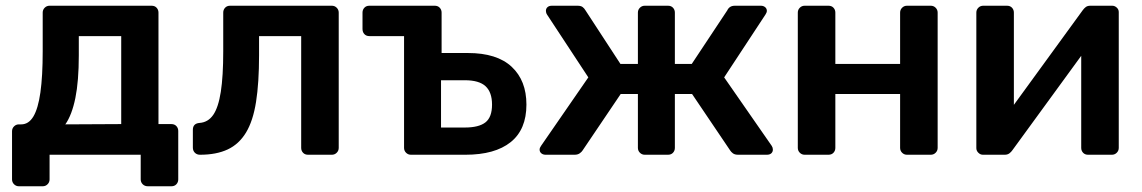

<svg xmlns="http://www.w3.org/2000/svg" viewBox="-20 -540 3984 670"><path d="M46 110Q36 110 29 103Q22 96 22 86V-82Q22 -92 29 -99Q36 -106 46 -106H54Q80 -106 96.5 -133.5Q113 -161 121 -217.5Q129 -274 129 -361V-496Q129 -506 136 -513Q143 -520 153 -520H509Q520 -520 526.5 -513Q533 -506 533 -496V-107H578Q589 -107 595.5 -100Q602 -93 602 -83V86Q602 96 595.5 103Q589 110 578 110H496Q485 110 478 103Q471 96 471 86V0H153V86Q153 96 146 103Q139 110 129 110ZM208 -106 403 -107V-414H255V-347Q255 -257 243 -198Q231 -139 208 -106Z M678 0Q667 0 660 -7Q653 -14 653 -25V-87Q653 -109 676 -111Q706 -113 724 -139Q742 -165 750.5 -219.5Q759 -274 759 -361V-496Q759 -506 765.5 -513Q772 -520 783 -520H1138Q1148 -520 1155 -513Q1162 -506 1162 -496V-24Q1162 -14 1155 -7Q1148 0 1138 0H1055Q1044 0 1037.5 -7Q1031 -14 1031 -24V-414H884V-347Q884 -251 873.5 -184.5Q863 -118 838.5 -77.5Q814 -37 774.5 -18.5Q735 0 678 0Z M1414 0Q1404 0 1397 -7Q1390 -14 1390 -24V-414H1269Q1258 -414 1251.5 -421Q1245 -428 1245 -439V-496Q1245 -506 1251.5 -513Q1258 -520 1269 -520H1497Q1508 -520 1514.5 -513Q1521 -506 1521 -496V-355H1613Q1714 -355 1765.5 -307Q1817 -259 1817 -175Q1817 -88 1762 -44Q1707 0 1604 0ZM1519 -95H1602Q1651 -95 1674 -113Q1697 -131 1697 -175Q1697 -218 1674.5 -239Q1652 -260 1602 -260H1519Z M1884 0Q1875 0 1869 -5Q1863 -10 1863 -18Q1863 -24 1868 -31L2033 -270L1889 -489Q1887 -492 1886 -495.5Q1885 -499 1885 -502Q1885 -510 1890.5 -515Q1896 -520 1906 -520H1995Q2007 -520 2013 -515.5Q2019 -511 2023 -504L2145 -317H2206V-496Q2206 -506 2213 -513Q2220 -520 2230 -520H2311Q2322 -520 2328.5 -513Q2335 -506 2335 -496V-317H2394L2518 -504Q2521 -511 2527.5 -515.5Q2534 -520 2545 -520H2635Q2644 -520 2650 -515Q2656 -510 2656 -502Q2656 -499 2654.5 -495.5Q2653 -492 2651 -489L2507 -270L2673 -31Q2677 -25 2677 -18Q2677 -10 2671.5 -5Q2666 0 2656 0H2556Q2544 0 2537.5 -5Q2531 -10 2528 -15L2395 -212H2335V-24Q2335 -14 2328.5 -7Q2322 0 2311 0H2230Q2220 0 2213 -7Q2206 -14 2206 -24V-212H2146L2013 -15Q2010 -10 2003 -5Q1996 0 1985 0Z M2788 0Q2778 0 2771 -7Q2764 -14 2764 -24V-496Q2764 -506 2771 -513Q2778 -520 2788 -520H2871Q2882 -520 2888.5 -513Q2895 -506 2895 -496V-317H3121V-496Q3121 -506 3128 -513Q3135 -520 3145 -520H3228Q3238 -520 3245 -513Q3252 -506 3252 -496V-24Q3252 -14 3245 -7Q3238 0 3228 0H3145Q3135 0 3128 -7Q3121 -14 3121 -24V-212H2895V-24Q2895 -14 2888.5 -7Q2882 0 2871 0Z M3410 0Q3401 0 3394 -7Q3387 -14 3387 -23V-496Q3387 -506 3394 -513Q3401 -520 3411 -520H3494Q3505 -520 3511.5 -513Q3518 -506 3518 -496V-101L3483 -126L3758 -504Q3763 -511 3769 -515.5Q3775 -520 3785 -520H3861Q3870 -520 3877 -513.5Q3884 -507 3884 -498V-24Q3884 -14 3877 -7Q3870 0 3860 0H3777Q3766 0 3759.5 -7Q3753 -14 3753 -24V-401L3790 -396L3513 -16Q3509 -10 3502.5 -5Q3496 0 3486 0Z"/></svg>

Font: Rubik Light Medium
Style: Regular
Weight: 500
Version: Version 2.104